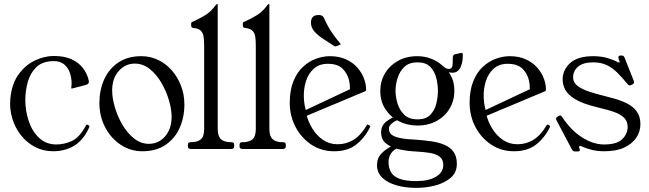

<svg xmlns="http://www.w3.org/2000/svg" viewBox="-20 -724 3154 933"><path d="M238 11Q189 11 149 -10.5Q109 -32 81 -68Q53 -104 39.5 -149Q26 -194 30 -241Q36 -315 69.5 -361.5Q103 -408 149.5 -430Q196 -452 241 -452Q294 -452 329 -435.5Q364 -419 384 -392Q404 -365 411 -334Q416 -316 396 -311L331 -294Q329 -293 327.5 -294Q326 -295 326 -296Q326 -298 327 -305Q328 -312 328 -318Q328 -345 319.5 -370Q311 -395 292 -411Q273 -427 241 -427Q187 -427 157 -398Q127 -369 115 -325.5Q103 -282 103 -238Q103 -186 119.5 -136Q136 -86 170 -54Q204 -22 254 -22Q292 -22 329.5 -39Q367 -56 398 -115Q401 -120 405 -118L412 -114Q416 -112 413 -104Q386 -44 341.5 -16.5Q297 11 238 11Z M672 11Q614 11 566.5 -20.5Q519 -52 491 -105.5Q463 -159 463 -224Q463 -286 486 -337.5Q509 -389 554.5 -420Q600 -451 667 -451Q710 -451 748 -433Q786 -415 814.5 -382.5Q843 -350 859.5 -307.5Q876 -265 876 -216Q876 -154 853 -102.5Q830 -51 784.5 -20Q739 11 672 11ZM704 -25Q735 -25 760 -41.5Q785 -58 799.5 -87.5Q814 -117 814 -156Q814 -192 801 -236.5Q788 -281 764.5 -321.5Q741 -362 708 -388.5Q675 -415 635 -415Q589 -415 557 -379Q525 -343 525 -284Q525 -248 538 -203.5Q551 -159 574.5 -118.5Q598 -78 631 -51.5Q664 -25 704 -25Z M1105 -33Q1118 -33 1118 -20V-13Q1118 0 1103 0H908Q893 0 893 -13V-20Q893 -33 906 -33H908Q940 -33 956 -47Q972 -61 972 -96V-506Q972 -531 969 -548Q966 -565 955 -575.5Q944 -586 920 -588Q909 -589 909 -600V-610Q909 -615 913 -617Q917 -619 922 -621Q951 -634 978.5 -651Q1006 -668 1028 -699Q1032 -704 1035 -704H1036Q1038 -704 1038 -703V-97Q1038 -62 1054 -47.5Q1070 -33 1102 -33Z M1356 -33Q1369 -33 1369 -20V-13Q1369 0 1354 0H1159Q1144 0 1144 -13V-20Q1144 -33 1157 -33H1159Q1191 -33 1207 -47Q1223 -61 1223 -96V-506Q1223 -531 1220 -548Q1217 -565 1206 -575.5Q1195 -586 1171 -588Q1160 -589 1160 -600V-610Q1160 -615 1164 -617Q1168 -619 1173 -621Q1202 -634 1229.5 -651Q1257 -668 1279 -699Q1283 -704 1286 -704H1287Q1289 -704 1289 -703V-97Q1289 -62 1305 -47.5Q1321 -33 1353 -33Z M1777 -104Q1753 -55 1711.5 -22Q1670 11 1604 11Q1541 11 1492.5 -21.5Q1444 -54 1416 -107.5Q1388 -161 1388 -224Q1388 -285 1405.5 -328.5Q1423 -372 1452 -399Q1481 -426 1515.5 -438.5Q1550 -451 1583 -451Q1628 -451 1661.5 -435.5Q1695 -420 1716.5 -395.5Q1738 -371 1748.5 -343Q1759 -315 1759 -290Q1759 -288 1758.5 -285.5Q1758 -283 1756 -281.5Q1754 -280 1751 -279L1429 -144L1418 -167L1703 -301L1677 -263Q1684 -295 1677 -330Q1670 -365 1645.5 -389.5Q1621 -414 1573 -414Q1531 -414 1504.5 -390Q1478 -366 1466.5 -328.5Q1455 -291 1456.5 -250.5Q1458 -210 1470 -177L1468 -172Q1477 -133 1498 -99Q1519 -65 1550 -44Q1581 -23 1620 -23Q1663 -23 1698.5 -45Q1734 -67 1762 -115Q1765 -120 1769 -118L1776 -114Q1781 -111 1777 -104ZM1636 -509 1626 -504Q1616 -499 1612 -499Q1610 -498 1607.5 -499Q1605 -500 1603 -501Q1579 -517 1553 -533.5Q1527 -550 1509 -569.5Q1491 -589 1491 -614Q1491 -631 1499.5 -641Q1508 -651 1529 -651Q1537 -651 1543 -648.5Q1549 -646 1553 -639Q1564 -615 1573.5 -597.5Q1583 -580 1597 -560Q1611 -540 1636 -509Z M2009 -421Q1968 -421 1945 -399Q1922 -377 1912 -345Q1902 -313 1902 -282Q1902 -252 1912 -220Q1922 -188 1945 -166Q1968 -144 2009 -144Q2050 -144 2071 -166Q2092 -188 2100 -220Q2108 -252 2108 -282Q2108 -313 2100 -345Q2092 -377 2071 -399Q2050 -421 2009 -421ZM1923 -9Q1894 1 1881 20Q1868 39 1868 63Q1868 90 1879 111Q1890 132 1919.5 144Q1949 156 2004 156Q2062 156 2098 135Q2134 114 2134 78Q2134 51 2116.5 37.5Q2099 24 2068.5 19Q2038 14 1998 12Q1959 10 1921 2Q1883 -6 1857.5 -25.5Q1832 -45 1832 -81Q1832 -114 1858 -134Q1884 -154 1912 -162L1931 -144Q1925 -146 1910 -140Q1895 -134 1882.5 -123Q1870 -112 1870 -99Q1870 -80 1883 -69.5Q1896 -59 1925.5 -53Q1955 -47 2004 -45Q2043 -42 2078 -37Q2113 -32 2140.5 -20Q2168 -8 2184 14Q2200 36 2200 72Q2200 114 2170.5 139.5Q2141 165 2096 177Q2051 189 2003 189Q1950 189 1906.5 176.5Q1863 164 1837.5 139.5Q1812 115 1812 78Q1812 44 1834.5 21Q1857 -2 1891 -18ZM2008 -114Q1959 -114 1918 -135Q1877 -156 1852.5 -194Q1828 -232 1828 -282Q1828 -329 1850.5 -367Q1873 -405 1913.5 -428Q1954 -451 2008 -451Q2043 -451 2074.5 -439Q2106 -427 2129 -406Q2137 -399 2144 -394Q2151 -389 2161 -389Q2171 -389 2175.5 -396.5Q2180 -404 2180 -419V-442Q2180 -449 2183 -454.5Q2186 -460 2194 -461L2217 -466Q2221 -467 2224 -467Q2229 -467 2229 -454Q2229 -411 2212 -387.5Q2195 -364 2161 -373Q2178 -347 2183 -326Q2188 -305 2188 -282Q2188 -236 2165.5 -197.5Q2143 -159 2102.5 -136.5Q2062 -114 2008 -114Z M2651 -104Q2627 -55 2585.5 -22Q2544 11 2478 11Q2415 11 2366.5 -21.5Q2318 -54 2290 -107.5Q2262 -161 2262 -224Q2262 -285 2279.5 -328.5Q2297 -372 2326 -399Q2355 -426 2389.5 -438.5Q2424 -451 2457 -451Q2502 -451 2535.5 -435.5Q2569 -420 2590.5 -395.5Q2612 -371 2622.5 -343Q2633 -315 2633 -290Q2633 -288 2632.5 -285.5Q2632 -283 2630 -281.5Q2628 -280 2625 -279L2303 -144L2292 -167L2577 -301L2551 -263Q2558 -295 2551 -330Q2544 -365 2519.5 -389.5Q2495 -414 2447 -414Q2405 -414 2378.5 -390Q2352 -366 2340.5 -328.5Q2329 -291 2330.5 -250.5Q2332 -210 2344 -177L2342 -172Q2351 -133 2372 -99Q2393 -65 2424 -44Q2455 -23 2494 -23Q2537 -23 2572.5 -45Q2608 -67 2636 -115Q2639 -120 2643 -118L2650 -114Q2655 -111 2651 -104Z M3050 -312Q3044 -309 3041 -309Q3034 -309 3030 -315Q3003 -348 2978.5 -372Q2954 -396 2926.5 -408.5Q2899 -421 2863 -421Q2813 -421 2789 -400Q2765 -379 2765 -349Q2765 -322 2788 -305.5Q2811 -289 2842 -279Q2873 -269 2897 -263Q2929 -255 2963 -245.5Q2997 -236 3026.5 -221.5Q3056 -207 3074 -182.5Q3092 -158 3092 -120Q3092 -85 3072 -55Q3052 -25 3013.5 -7Q2975 11 2917 11Q2883 11 2857 4.5Q2831 -2 2808 -12Q2801 -15 2800 -15Q2794 -15 2794 -9Q2794 -8 2794.5 -6Q2795 -4 2796 -2Q2798 4 2798 5Q2798 12 2787 12H2775Q2765 12 2760 4L2685 -138Q2682 -144 2682 -146Q2682 -153 2689 -157L2694 -160Q2699 -163 2702 -163Q2707 -163 2712 -155Q2755 -90 2809 -56Q2863 -22 2915 -22Q2978 -22 3004 -48Q3030 -74 3030 -107Q3030 -132 3016 -148Q3002 -164 2979 -174Q2956 -184 2930 -190.5Q2904 -197 2881 -203Q2811 -220 2775 -242Q2739 -264 2726.5 -288.5Q2714 -313 2714 -338Q2714 -384 2750.5 -417.5Q2787 -451 2863 -451Q2904 -451 2936.5 -440.5Q2969 -430 2982 -422Q2986 -420 2988 -420Q2991 -420 2991 -423Q2991 -425 2990 -428Q2989 -431 2987 -435Q2986 -439 2985.5 -441.5Q2985 -444 2985 -445Q2985 -454 2994 -454H3003Q3011 -454 3015 -444L3059 -333Q3060 -330 3060.5 -328Q3061 -326 3061 -324Q3061 -318 3054 -314Z"/></svg>

Font: Young Serif Light
Style: Regular
Weight: 300
Designer: Bastien Sozeau
Foundry: NBR — Bastien Sozeau
Version: Version 5.001